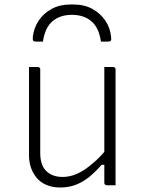

<svg xmlns="http://www.w3.org/2000/svg" viewBox="-20 -824 640 854"><path d="M148 -526Q152 -526 154 -524.5Q156 -523 157.5 -521Q159 -519 159 -515Q159 -469 159 -422.5Q159 -376 159 -329.5Q159 -283 159 -236.5Q159 -190 159 -143Q159 -89 186 -63Q213 -37 258 -37Q282 -37 305.5 -44.5Q329 -52 353 -67.5Q377 -83 403 -106.5Q429 -130 457 -163V-91H432Q406 -61 378 -38Q350 -15 318 -2.5Q286 10 248 10Q214 10 187.5 -1Q161 -12 144 -32Q127 -52 118 -77.5Q109 -103 109 -133Q109 -178 109 -222.5Q109 -267 109 -312Q109 -357 109 -401Q109 -433 109 -464Q109 -495 109 -526Q119 -526 128.5 -526Q138 -526 148 -526ZM483 -526Q487 -526 489 -524.5Q491 -523 492.5 -521Q494 -519 494 -515Q494 -446 494 -377Q494 -308 494 -238.5Q494 -169 494 -100Q494 -76 494 -56.5Q494 -37 494 -22.5Q494 -8 494 0Q488 0 481.5 0Q475 0 468.5 0Q462 0 455 0Q452 0 449.5 -1.5Q447 -3 445.5 -5Q444 -7 444 -11Q444 -97 444 -183Q444 -269 444 -355Q444 -441 444 -526Q451 -526 457.5 -526Q464 -526 470.5 -526Q477 -526 483 -526ZM300 -758Q247 -758 213.5 -729.5Q180 -701 171 -639Q163 -639 155.5 -639Q148 -639 140 -639Q130 -639 127.5 -643Q125 -647 126 -661Q131 -701 152.5 -733Q174 -765 210 -784.5Q246 -804 293 -804H307Q355 -804 390.5 -784.5Q426 -765 448 -733Q470 -701 474 -661Q476 -647 473 -643Q470 -639 460 -639Q452 -639 444.5 -639Q437 -639 429 -639Q420 -701 386.5 -729.5Q353 -758 300 -758Z"/></svg>

Font: Recursive Sans Linear Light
Style: Regular
Weight: 300
Version: Version 1.085